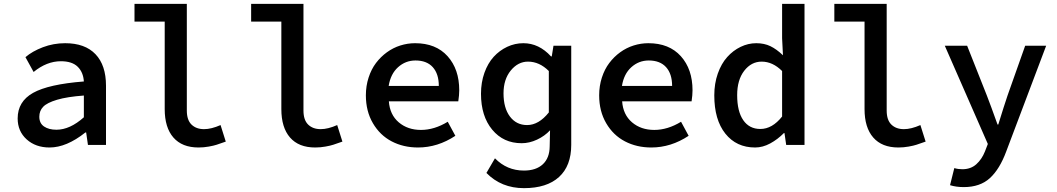

<svg xmlns="http://www.w3.org/2000/svg" viewBox="-20 -745 5436 987"><path d="M234.9 13.2Q163.1 13.2 116.9 -28.6Q70.8 -70.3 70.8 -136.2Q70.8 -223.1 150.1 -267.6Q229.5 -312 411.1 -326.2Q408.2 -373.5 379.4 -401.9Q350.6 -430.2 293 -430.2Q220.2 -430.2 152.8 -375L110.8 -451.2Q146 -481.4 200.4 -502.2Q254.9 -522.9 314.9 -522.9Q417 -522.9 470.9 -466.3Q524.9 -409.7 524.9 -304.2V0H432.1L422.9 -64H418.9Q321.8 13.2 234.9 13.2ZM270 -78.1Q339.4 -78.1 411.1 -142.1V-253.9Q325.2 -247.6 273.4 -232.2Q221.7 -216.8 201.9 -196Q182.1 -175.3 182.1 -145Q182.1 -111.3 206.5 -94.7Q231 -78.1 270 -78.1Z M1000.5 13.2Q916 13.2 871.3 -38.1Q826.7 -89.4 826.7 -184.1V-633.8H671.4V-725.1H940.4V-176.8Q940.4 -127.9 964.6 -104.5Q988.8 -81.1 1028.8 -81.1Q1066.4 -81.1 1113.8 -102.1L1140.6 -17.1Q1108.4 -5.9 1093.8 -1Q1079.1 3.9 1053.2 8.5Q1027.3 13.2 1000.5 13.2Z M1600.1 13.2Q1515.6 13.2 1470.9 -38.1Q1426.3 -89.4 1426.3 -184.1V-633.8H1271V-725.1H1540V-176.8Q1540 -127.9 1564.2 -104.5Q1588.4 -81.1 1628.4 -81.1Q1666 -81.1 1713.4 -102.1L1740.2 -17.1Q1708 -5.9 1693.4 -1Q1678.7 3.9 1652.8 8.5Q1627 13.2 1600.1 13.2Z M2128.9 13.2Q2053.7 13.2 1993.4 -18.3Q1933.1 -49.8 1897 -111.6Q1860.8 -173.3 1860.8 -254.9Q1860.8 -303.2 1874.8 -346.2Q1888.7 -389.2 1912.8 -421.1Q1937 -453.1 1969 -476.3Q2001 -499.5 2038.1 -511.2Q2075.2 -522.9 2113.8 -522.9Q2220.7 -522.9 2280.8 -456.1Q2340.8 -389.2 2340.8 -280.8Q2340.8 -256.8 2335.9 -224.1H1979Q1983.9 -155.3 2029.8 -116.2Q2075.7 -77.1 2144 -77.1Q2212.9 -77.1 2281.7 -119.1L2320.8 -46.9Q2230 13.2 2128.9 13.2ZM1978 -303.2H2235.8Q2235.8 -365.2 2204.8 -399.7Q2173.8 -434.1 2115.7 -434.1Q2064.5 -434.1 2026.1 -399.4Q1987.8 -364.7 1978 -303.2Z M2673.3 222.2Q2557.1 222.2 2480.5 144L2524.4 68.8Q2585.9 131.8 2673.3 131.8Q2735.8 131.8 2770.5 99.4Q2805.2 66.9 2805.7 7.8L2807.6 -75.2Q2779.8 -45.4 2740.5 -27.1Q2701.2 -8.8 2661.6 -8.8Q2567.9 -8.8 2510.3 -78.4Q2452.6 -147.9 2452.6 -263.2Q2452.6 -321.3 2470.2 -370.6Q2487.8 -419.9 2517.8 -452.9Q2547.9 -485.8 2587.4 -504.4Q2627 -522.9 2670.4 -522.9Q2750.5 -522.9 2812.5 -455.1H2816.4L2825.2 -509.8H2916.5V0Q2916.5 107.4 2853.8 164.8Q2791 222.2 2673.3 222.2ZM2689.5 -102.1Q2749.5 -102.1 2801.3 -167V-379.9Q2752.9 -428.2 2694.3 -428.2Q2643.1 -428.2 2605.7 -382.6Q2568.4 -336.9 2568.4 -265.1Q2568.4 -189.9 2601.3 -146Q2634.3 -102.1 2689.5 -102.1Z M3328.1 13.2Q3252.9 13.2 3192.6 -18.3Q3132.3 -49.8 3096.2 -111.6Q3060.1 -173.3 3060.1 -254.9Q3060.1 -303.2 3074 -346.2Q3087.9 -389.2 3112.1 -421.1Q3136.2 -453.1 3168.2 -476.3Q3200.2 -499.5 3237.3 -511.2Q3274.4 -522.9 3313 -522.9Q3419.9 -522.9 3480 -456.1Q3540 -389.2 3540 -280.8Q3540 -256.8 3535.2 -224.1H3178.2Q3183.1 -155.3 3229 -116.2Q3274.9 -77.1 3343.3 -77.1Q3412.1 -77.1 3481 -119.1L3520 -46.9Q3429.2 13.2 3328.1 13.2ZM3177.2 -303.2H3435.1Q3435.1 -365.2 3404.1 -399.7Q3373 -434.1 3314.9 -434.1Q3263.7 -434.1 3225.3 -399.4Q3187 -364.7 3177.2 -303.2Z M3861.8 13.2Q3765.6 13.2 3708.7 -58.1Q3651.9 -129.4 3651.9 -254.9Q3651.9 -315.4 3669.9 -366.7Q3688 -418 3718.3 -451.7Q3748.5 -485.4 3787.4 -504.2Q3826.2 -522.9 3867.7 -522.9Q3908.7 -522.9 3940.4 -507.6Q3972.2 -492.2 4004.9 -460.9L4000.5 -548.8V-725.1H4115.7V0H4021.5L4012.7 -61H4009.8Q3977.5 -28.3 3939.2 -7.6Q3900.9 13.2 3861.8 13.2ZM3888.7 -82Q3949.7 -82 4000.5 -146V-379.9Q3952.1 -428.2 3895.5 -428.2Q3842.3 -428.2 3805.9 -381.3Q3769.5 -334.5 3769.5 -255.9Q3769.5 -172.4 3800.8 -127.2Q3832 -82 3888.7 -82Z M4598.1 13.2Q4513.7 13.2 4469 -38.1Q4424.3 -89.4 4424.3 -184.1V-633.8H4269V-725.1H4538.1V-176.8Q4538.1 -127.9 4562.3 -104.5Q4586.4 -81.1 4626.5 -81.1Q4664.1 -81.1 4711.4 -102.1L4738.3 -17.1Q4706.1 -5.9 4691.4 -1Q4676.8 3.9 4650.9 8.5Q4625 13.2 4598.1 13.2Z M4934.1 216.8Q4895.5 216.8 4863.8 207L4885.7 119.1Q4905.3 125 4926.8 125Q4970.2 125 4998.8 99.4Q5027.3 73.7 5043 34.2L5058.1 -4.9L4836.9 -509.8H4951.7L5052.7 -254.9Q5071.8 -206.1 5107.9 -105H5111.8Q5142.1 -203.1 5159.7 -254.9L5250 -509.8H5357.9L5152.8 33.2Q5119.1 124.5 5068.6 170.7Q5018.1 216.8 4934.1 216.8Z"/></svg>

Font: Office Code Pro Medium
Style: Regular
Weight: 500
Designer: Nathan Rutzky & Paul D. Hunt
Foundry: Adobe Systems Incorporated
Version: Version 1.004;PS 001.004;hotconv 1.0.70;makeotf.lib2.5.58329